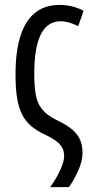

<svg xmlns="http://www.w3.org/2000/svg" viewBox="-20 -566 375 785"><path d="M223.1 -545.9Q251.5 -545.9 276.1 -539.6Q300.8 -533.2 321.8 -522L299.8 -459Q280.3 -468.8 262.7 -473.9Q245.1 -479 228 -479Q173.8 -479 147 -425.5Q120.1 -372.1 120.1 -264.2Q120.1 -214.8 126 -179.9Q131.8 -145 151.1 -120.4Q170.4 -95.7 210.4 -75.7Q243.2 -60.5 267.1 -43Q291 -25.4 304.2 -1Q317.4 23.4 317.4 59.6Q317.4 92.3 300.3 130.6Q283.2 168.9 261.7 199.2H185.1Q201.7 176.3 214.6 152.8Q227.5 129.4 234.9 108.2Q242.2 86.9 242.2 71.3Q242.2 53.2 234.9 38.8Q227.5 24.4 210.7 11.5Q193.8 -1.5 165 -15.1Q131.3 -30.8 108.2 -50Q85 -69.3 70.6 -97.4Q56.2 -125.5 49.8 -165.5Q43.5 -205.6 43.5 -262.2Q43.5 -356.4 63.7 -419.4Q84 -482.4 124 -514.2Q164.1 -545.9 223.1 -545.9Z"/></svg>

Font: Open Sans Condensed
Style: Regular
Weight: 400
Width: 3
Designer: Monotype Design Team
Foundry: Monotype Imaging Inc.
Version: Version 3.000